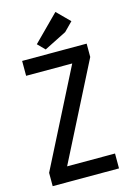

<svg xmlns="http://www.w3.org/2000/svg" viewBox="-130 -935 677 998"><g transform="rotate(-15 208.5 -435.5)"><path d="M387.2 -598.1 124 -80.1H381.8V0H24.9V-71.8L288.1 -589.8H40V-669.9H387.2ZM340.8 -803.2 294.9 -756.8 173.8 -695.8 136.2 -733.9 272.9 -871.1Z"/></g></svg>

Font: Unica One
Style: Bold
Weight: 400
Designer: Eduardo Rodriguez Tunni
Foundry: Eduardo Rodriguez Tunni
Version: Version 1.001